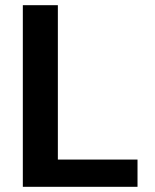

<svg xmlns="http://www.w3.org/2000/svg" viewBox="-20 -720 597 740"><path d="M68 0V-700H203V-105H510V0Z"/></svg>

Font: DM Sans 20pt
Style: Bold
Weight: 700
Version: Version 4.004;gftools[0.9.30]